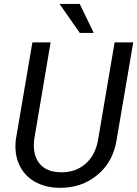

<svg xmlns="http://www.w3.org/2000/svg" viewBox="-20 -921 681 952"><path d="M50.3 0ZM640.6 -710.9 558.6 -230Q542 -119.1 462.9 -53.5Q383.8 12.2 272 10.3Q202.1 8.8 150.6 -21.2Q99.1 -51.3 74.7 -105.7Q50.3 -160.2 58.6 -229.5L140.6 -710.9H231L149.4 -229Q141.1 -154.3 174.8 -111.6Q208.5 -68.8 276.9 -66.9Q351.1 -64 402.1 -107.2Q453.1 -150.4 466.3 -228.5L548.3 -710.9ZM444.8 -757.8H375.5L275.4 -901.4H375.5Z"/></svg>

Font: Roboto
Style: Italic
Weight: 400
Italic angle: -12°
Designer: Google
Version: Version 2.134; 2016; ttfautohint (v1.6)